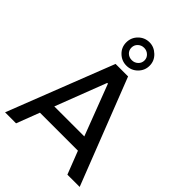

<svg xmlns="http://www.w3.org/2000/svg" viewBox="-260 -1049 1172 1172"><g transform="rotate(45 326.0 -463.0)"><path d="M427 -825Q427 -784 397.5 -754.5Q368 -725 326 -725Q285 -725 255 -754Q225 -783 225 -825Q225 -867 254.5 -896.5Q284 -926 326 -926Q365 -926 396 -896.5Q427 -867 427 -825ZM270 -825Q270 -802 286 -787Q302 -772 326 -772Q349 -772 365.5 -787.5Q382 -803 382 -826Q382 -848 365.5 -863.5Q349 -879 326 -879Q303 -879 286.5 -863.5Q270 -848 270 -825ZM648 0H542L484 -149H156L99 0H4L272 -686H380ZM318 -568 191 -238H450L324 -568Z"/></g></svg>

Font: Chivo
Style: Regular
Weight: 400
Designer: Hector Gatti
Foundry: Omnibus-Type
Version: Version 1.006; ttfautohint (v1.4.1)